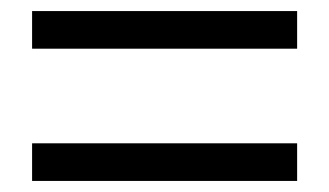

<svg xmlns="http://www.w3.org/2000/svg" viewBox="-20 -542 595 347"><path d="M38 -454H517V-522H38ZM38 -283V-215H517V-283Z"/></svg>

Font: Kinto Sans
Style: Regular
Weight: 400
Designer: Authors: Ryoko NISHIZUKA  (kana & ideographs); Paul D. Hunt (Latin, Greek & Cyrillic); Wenlong ZHANG  (bopomofo); Sandol
Foundry: Adobe Systems Incorporated, ookami Inc.
Version: Version 0.001